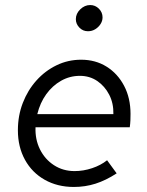

<svg xmlns="http://www.w3.org/2000/svg" viewBox="-20 -733 585 762"><path d="M273 9Q208 9 157.5 -19.5Q107 -48 79 -99Q51 -150 51 -216Q51 -274 70.5 -324.5Q90 -375 124.5 -413.5Q159 -452 204.5 -474Q250 -496 302 -496Q359 -496 403 -468.5Q447 -441 472.5 -392.5Q498 -344 498 -281Q498 -268 497.5 -255Q497 -242 495 -228H121Q119 -180 138.5 -140.5Q158 -101 194 -77.5Q230 -54 276 -54Q311 -54 345.5 -65.5Q380 -77 405 -97L443 -45Q400 -17 359 -4Q318 9 273 9ZM128 -280H430Q431 -323 413.5 -357Q396 -391 366 -411.5Q336 -432 297 -432Q257 -432 222.5 -412.5Q188 -393 163.5 -359Q139 -325 128 -280ZM329 -609Q309 -609 295 -623.5Q281 -638 281 -657Q281 -679 298.5 -696Q316 -713 338 -713Q358 -713 372.5 -698.5Q387 -684 387 -664Q387 -650 379 -637.5Q371 -625 358 -617Q345 -609 329 -609Z"/></svg>

Font: Red Hat Text VF
Style: Italic
Weight: 300
Italic angle: -12°
Designer: Pentagram, MCKL
Foundry: Pentagram, MCKL
Version: Version 1.023